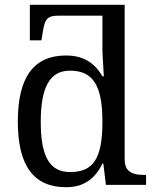

<svg xmlns="http://www.w3.org/2000/svg" viewBox="-20 -780 654 810"><path d="M230 -713.9H412.1V-567.9C412.1 -558.6 413.1 -539.6 415 -510.7C417 -481.9 418 -464.4 418 -458H412.1C377.4 -518.1 327.6 -545.9 258.8 -545.9C122.1 -545.9 55.2 -454.6 55.2 -267.1C55.2 -80.1 122.6 9.8 258.8 9.8C329.1 9.8 378.9 -21.5 412.1 -89.8H416L426.8 0H596.2V-42H587.9C524.9 -42 505.9 -65.4 505.9 -109.9V-759.8H106V-609.9H154.8L160.2 -643.1C169.4 -705.1 182.6 -713.9 230 -713.9ZM151.9 -266.1C151.9 -414.1 191.4 -481.9 274.9 -481.9C370.1 -481.9 412.1 -423.3 412.1 -267.1C412.1 -109.4 373 -54.2 275.9 -54.2C190.4 -54.2 151.9 -117.7 151.9 -266.1Z"/></svg>

Font: The Erased English
Style: Regular
Weight: 400
Designer: Monotype Design team + ligartures altered by 180 Amsterdam
Foundry: Monotype Imaging Inc.
Version: Version 1.030;Glyphs 3.1.2 (3151)